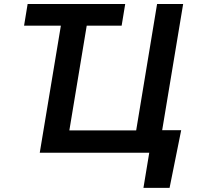

<svg xmlns="http://www.w3.org/2000/svg" viewBox="-20 -747 968 939"><path d="M97.7 -621.4 115.1 -727.3H592.3L574.9 -621.4H404.1L319.2 -109.4H646L748.2 -727.3H875.7L773.1 -110.1H866.1L809.3 171.9H681.5L709.9 0H174.4L277.7 -621.4Z"/></svg>

Font: Inter P Semi Bold
Style: Italic
Weight: 600
Italic angle: 9.39999°
Designer: Rasmus Andersson
Foundry: rsms
Version: Version 3.018;git-588b23468